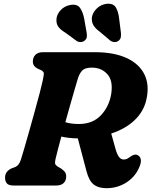

<svg xmlns="http://www.w3.org/2000/svg" viewBox="-20 -974 796 1008"><path d="M714 -103Q693.5 -49 645.8 -17.5Q598 14 539 14Q497 14 472.2 -5.2Q447.5 -24.5 434.5 -73.5L388.5 -247.5Q341.5 -248 302 -257Q292 -220 284 -189.5Q276 -159 272 -141Q266.5 -116.5 271.2 -110.2Q276 -104 284.5 -98.5L299.5 -90Q312 -81.5 319.8 -72.2Q327.5 -63 327.5 -47Q327.5 -26 314.2 -13Q301 0 275 0H51Q25 0 15.8 -11.5Q6.5 -23 6.5 -41.5Q6.5 -60 16.5 -72Q26.5 -84 41 -90L58 -96.5Q80 -104.5 90 -137Q95.5 -153.5 107.2 -194.2Q119 -235 133.8 -287.2Q148.5 -339.5 163.2 -392.5Q178 -445.5 189 -487.8Q200 -530 204 -549.5Q209.5 -576 210.2 -587Q211 -598 195 -606L179 -613Q166 -619.5 159.2 -628.5Q152.5 -637.5 152.5 -651.5Q152.5 -673 166.2 -686.5Q180 -700 205 -700H478.5Q578 -700 644.5 -669.5Q711 -639 738.5 -582.8Q766 -526.5 748 -449Q733.5 -387 685.5 -342Q637.5 -297 564 -273L588 -187Q595 -163 605 -149.8Q615 -136.5 630.5 -136.5Q641 -136.5 650.5 -142Q660 -147.5 669 -154.5Q674.5 -158.5 683.8 -161.2Q693 -164 700.5 -160.5Q714.5 -155 718.5 -139.8Q722.5 -124.5 714 -103ZM388 -559Q382.5 -540.5 372 -504.8Q361.5 -469 348.8 -424Q336 -379 323 -332.5Q353.5 -323 394 -323Q467 -323 510.2 -369.2Q553.5 -415.5 564 -481.5Q574.5 -551 543.2 -585Q512 -619 462 -619Q425.5 -619 410.8 -602.8Q396 -586.5 388 -559ZM605.5 -876 615 -800.5Q616 -788 614 -777.8Q612 -767.5 602 -759.5Q592 -752.5 580.2 -753.2Q568.5 -754 560 -760L505 -806.5Q479.5 -825 469.8 -842.8Q460 -860.5 462.5 -884Q467 -909 488.5 -929.8Q510 -950.5 540 -954Q574.5 -957.5 588 -935.2Q601.5 -913 605.5 -876ZM422 -876 435 -802Q437 -790 435.8 -779.8Q434.5 -769.5 424.5 -761Q415.5 -753.5 403.5 -753.2Q391.5 -753 382.5 -759L324.5 -801.5Q297 -818 285.8 -834.2Q274.5 -850.5 276.5 -874.5Q278.5 -899.5 299 -921.2Q319.5 -943 349.5 -948Q384.5 -954 399.8 -933Q415 -912 422 -876Z"/></svg>

Font: Fraunces 9pt SuperSoft
Style: Bold Italic
Weight: 700
Italic angle: -16°
Version: Version 1.000;[b76b70a41]